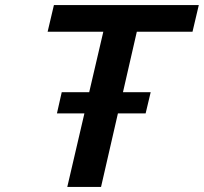

<svg xmlns="http://www.w3.org/2000/svg" viewBox="-20 -742 809 762"><path d="M225 -376 206 -292H315L247 0H381L448 -292H558L578 -376H468L523 -616H744L769 -722H194L169 -616H390L334 -376Z"/></svg>

Font: Perun SemiBold Italic
Style: Regular
Weight: 400
Italic angle: -12°
Foundry: Copyright (c) Stefan Peev, Context Ltd, 2016
Version: Version 1.026